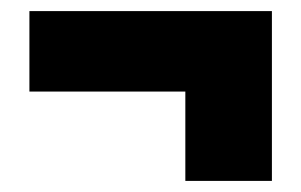

<svg xmlns="http://www.w3.org/2000/svg" viewBox="-20 -424 542 346"><path d="M470 -404V-98H314V-259H33V-404Z"/></svg>

Font: Fira Sans Condensed Black
Style: Regular
Weight: 900
Width: 3
Designer: Carrois Corporate & Edenspiekermann AG
Foundry: Carrois Corporate GbR & Edenspiekermann AG
Version: Version 4.203